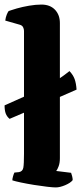

<svg xmlns="http://www.w3.org/2000/svg" viewBox="-28 -820 355 840"><path d="M216 0Q204 0 178 -3Q152 -6 121 -11Q90 -16 64 -21.5Q38 -27 26 -31Q26 -38 29 -48.5Q32 -59 35 -65L55 -67Q71 -70 74 -86Q77 -102 77 -147V-327L14 -300Q2 -310 -3 -323.5Q-8 -337 -8 -359Q41 -381 77 -397V-685Q77 -693 73 -701Q69 -709 58 -712L-5 -730Q-3 -745 1.5 -756Q6 -767 10 -772Q21 -776 45.5 -783Q70 -790 99 -795Q128 -800 153 -800Q191 -800 212.5 -777.5Q234 -755 234 -719V-478Q256 -493 276 -509Q292 -492 298.5 -474Q305 -456 307 -428L234 -396V-128Q234 -107 228.5 -92.5Q223 -78 218 -72L283 -64Q285 -59 287.5 -49.5Q290 -40 290 -32Q281 -20 257.5 -10Q234 0 216 0Z"/></svg>

Font: Texturina ExtraBold
Style: Regular
Weight: 800
Designer: Guillermo Torres Carreño
Foundry: Omnibus-Type
Version: Version 1.002; ttfautohint (v1.8.3)